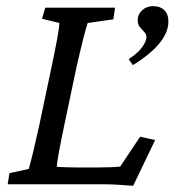

<svg xmlns="http://www.w3.org/2000/svg" viewBox="-20 -598 566 623"><path d="M411.1 -386.7 397.5 -406.2Q427.2 -425.3 441.2 -444.8Q455.1 -464.4 455.1 -477.5Q455.1 -487.3 448 -494.4Q440.9 -501.5 433.8 -510.3Q426.8 -519 426.8 -532.2Q426.8 -551.8 441.4 -564.9Q456.1 -578.1 476.6 -578.1Q499.5 -578.1 512.9 -565.2Q526.4 -552.2 526.4 -528.3Q526.4 -458 411.1 -386.7ZM412.1 4.9Q353.5 0 321.3 0H4.9L10.7 -36.1L73.2 -49.8Q85.9 -92.8 107.4 -191.4L146.5 -377Q171.4 -494.1 172.9 -523.4L116.2 -537.1L127 -573.2H353.5L347.7 -535.2L264.6 -523.4Q253.9 -493.2 227.5 -377L188.5 -191.4Q166 -84.5 164.1 -56.6Q199.2 -54.7 224.6 -54.7H298.8Q347.7 -54.7 370.1 -57.6L434.6 -154.3L483.4 -143.6Z"/></svg>

Font: Crimson Pro
Style: Italic
Weight: 400
Italic angle: -12°
Designer: Jacques Le Bailly
Foundry: Baron von Fonthausen
Version: Version 1.003